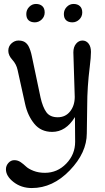

<svg xmlns="http://www.w3.org/2000/svg" viewBox="-20 -661 530 971"><path d="M421 -127 419 13Q419 111 333 200.5Q247 290 141 290Q88 290 49 260Q10 230 10 195Q10 177 22.5 163Q35 149 52.5 149Q70 149 84.5 159Q99 169 111.5 181Q124 193 149.5 203Q175 213 207 213Q270 213 315 166.5Q360 120 360 56Q360 -32 359 -69Q313 6 244 6Q187 6 153.5 -35Q120 -76 107 -135L69 -307Q63 -336 42.5 -358.5Q22 -381 22 -404Q22 -427 38 -441.5Q54 -456 73 -456Q92 -456 104 -449Q116 -442 124 -428Q135 -407 141 -377L185 -168Q196 -119 214.5 -93.5Q233 -68 272 -68Q311 -68 334.5 -97.5Q358 -127 358 -171L351 -396Q351 -423 364.5 -439.5Q378 -456 397 -456Q416 -456 428 -440.5Q440 -425 440 -398.5Q440 -372 434 -324Q421 -220 421 -127ZM346 -548Q326 -548 314.5 -558.5Q303 -569 303 -590Q303 -611 317.5 -626Q332 -641 352 -641Q372 -641 384 -630Q396 -619 396 -598Q396 -577 381 -562.5Q366 -548 346 -548ZM156 -548Q136 -548 124.5 -558.5Q113 -569 113 -590Q113 -611 127.5 -626Q142 -641 162 -641Q182 -641 194 -630Q206 -619 206 -598Q206 -577 191 -562.5Q176 -548 156 -548Z"/></svg>

Font: Macondo
Style: Regular
Weight: 400
Version: Version 2.001